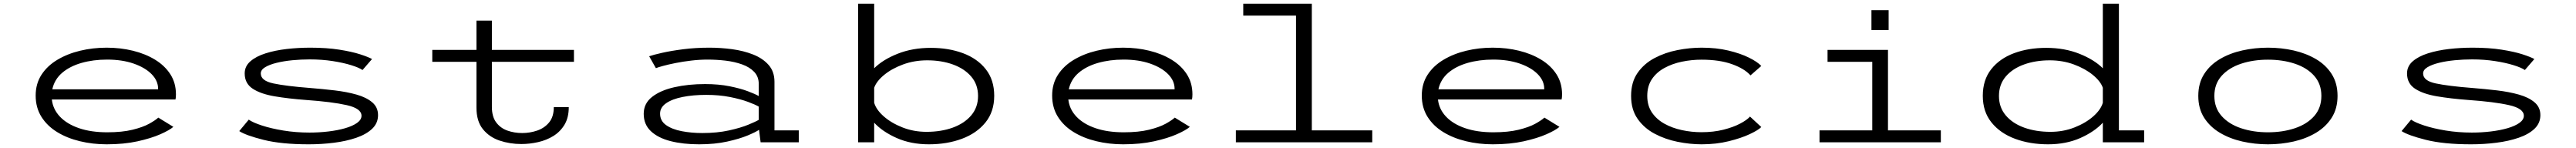

<svg xmlns="http://www.w3.org/2000/svg" viewBox="-20 -770 13940 801"><path d="M557 11Q481 11 411.8 -5.8Q342.5 -22.5 288.8 -55.5Q235 -88.5 204 -138Q173 -187.5 173 -253Q173 -317 204.5 -365.5Q236 -414 290.5 -446.5Q345 -479 413.8 -495.5Q482.5 -512 557 -512Q631.5 -512 699 -495.5Q766.5 -479 819 -447Q871.5 -415 901.8 -368Q932 -321 932 -259.5Q932 -242 929.5 -231.5H260.5Q266.5 -178.5 304.5 -138.5Q342.5 -98.5 407.8 -76.2Q473 -54 560 -54Q641 -54 697 -67.8Q753 -81.5 787 -100.2Q821 -119 836.5 -133.5L918 -83.5Q897.5 -65.5 847.8 -43.5Q798 -21.5 724.2 -5.2Q650.5 11 557 11ZM559 -447.5Q484.5 -447.5 421.2 -429.5Q358 -411.5 316.2 -375.8Q274.5 -340 263 -286.5H835.5V-289.5Q835.5 -333 800.2 -368.8Q765 -404.5 702.8 -426Q640.5 -447.5 559 -447.5Z M1650.5 11Q1502 11 1405.8 -13.2Q1309.5 -37.5 1274.5 -60.5L1326 -122.5Q1347.5 -107 1397 -90.8Q1446.5 -74.5 1513.5 -63.5Q1580.5 -52.5 1654.5 -52.5Q1707 -52.5 1757.2 -58.5Q1807.5 -64.5 1848 -76.2Q1888.5 -88 1912.2 -105Q1936 -122 1936 -143.5Q1936 -183 1856.2 -201Q1776.5 -219 1635 -229Q1540.5 -236 1465.5 -248.8Q1390.5 -261.5 1347.2 -290Q1304 -318.5 1304 -372.5Q1304 -411.5 1334.8 -438.2Q1365.5 -465 1416.8 -481.2Q1468 -497.5 1531 -504.8Q1594 -512 1658.5 -512Q1747.5 -512 1815.8 -501.2Q1884 -490.5 1928.8 -476Q1973.5 -461.5 1993 -450.5L1941.5 -391Q1923 -404 1880.5 -417.2Q1838 -430.5 1779.8 -439.5Q1721.5 -448.5 1656 -448.5Q1609 -448.5 1562.2 -444Q1515.5 -439.5 1476.8 -430Q1438 -420.5 1414.5 -406.2Q1391 -392 1391 -372.5Q1391 -333 1459.2 -318.5Q1527.5 -304 1656 -294Q1725 -288.5 1790.8 -280.8Q1856.5 -273 1909.5 -258Q1962.5 -243 1994 -216.2Q2025.5 -189.5 2025.5 -147Q2025.5 -103.5 1993.8 -73.2Q1962 -43 1908.2 -24.5Q1854.5 -6 1787.5 2.5Q1720.5 11 1650.5 11Z M2558 -187.5V-435.5H2319V-500H2558V-658.5H2641.5V-500H3085.5V-435.5H2641.5V-192Q2641.5 -138.5 2664.8 -107.5Q2688 -76.5 2725.5 -63.2Q2763 -50 2805.5 -50Q2847 -50 2886.2 -63.2Q2925.5 -76.5 2951 -107.2Q2976.5 -138 2976.5 -190.5H3057.5Q3057.5 -134 3034.8 -95.8Q3012 -57.5 2974.5 -34.2Q2937 -11 2891.5 -0.8Q2846 9.5 2801 9.5Q2738.5 9.5 2683 -9.2Q2627.5 -28 2592.8 -71Q2558 -114 2558 -187.5Z M3762.5 11Q3676 11 3608.2 -6.2Q3540.5 -23.5 3501.8 -60Q3463 -96.5 3463 -154Q3463 -210 3508.2 -245.5Q3553.5 -281 3629 -298Q3704.5 -315 3795 -315Q3868.5 -315 3927.2 -303.2Q3986 -291.5 4026.5 -276.2Q4067 -261 4085.5 -250V-315Q4085.5 -355 4060.8 -381Q4036 -407 3995.2 -421.5Q3954.5 -436 3905.8 -441.8Q3857 -447.5 3808.5 -447.5Q3766 -447.5 3721 -442.2Q3676 -437 3636 -429Q3596 -421 3567.5 -413.2Q3539 -405.5 3529 -401L3492.5 -465.5Q3513.5 -473 3562 -484Q3610.5 -495 3676.8 -503.5Q3743 -512 3818.5 -512Q3879 -512 3941 -503.8Q4003 -495.5 4055 -475Q4107 -454.5 4138.8 -418.5Q4170.5 -382.5 4170.5 -327.5V-64.5H4302V0H4095.5L4087 -67.5Q4070 -55.5 4025.8 -37Q3981.5 -18.5 3914.5 -3.8Q3847.5 11 3762.5 11ZM3780 -50Q3860 -50 3923.8 -64Q3987.5 -78 4029.2 -95.2Q4071 -112.5 4085.5 -121.5V-193Q4068 -203.5 4027.8 -218.5Q3987.5 -233.5 3929.5 -245Q3871.5 -256.5 3801 -256.5Q3730 -256.5 3673.5 -245.2Q3617 -234 3584.2 -211.2Q3551.5 -188.5 3551.5 -155Q3551.5 -116 3584 -93Q3616.5 -70 3668.8 -60Q3721 -50 3780 -50Z M4623 0V-750H4710V-400.5Q4756.5 -447 4836.8 -479Q4917 -511 5016.5 -511Q5113 -511 5190.8 -482Q5268.5 -453 5314 -395.2Q5359.5 -337.5 5359.5 -251.5Q5359.5 -165.5 5312 -107Q5264.5 -48.5 5184.5 -18.8Q5104.5 11 5006 11Q4908.5 11 4831.5 -23.2Q4754.5 -57.5 4710 -106V0ZM4997 -443.5Q4926.5 -443.5 4865.8 -421Q4805 -398.5 4763.8 -364.5Q4722.5 -330.5 4710 -295V-214Q4721 -176 4762 -140Q4803 -104 4863.5 -80.2Q4924 -56.5 4993 -56.5Q5072 -56.5 5135 -79.2Q5198 -102 5235 -145.5Q5272 -189 5272 -250.5Q5272 -312.5 5235.2 -355.5Q5198.5 -398.5 5136.2 -421Q5074 -443.5 4997 -443.5Z M6057 11Q5981 11 5911.8 -5.8Q5842.5 -22.5 5788.8 -55.5Q5735 -88.5 5704 -138Q5673 -187.5 5673 -253Q5673 -317 5704.5 -365.5Q5736 -414 5790.5 -446.5Q5845 -479 5913.8 -495.5Q5982.5 -512 6057 -512Q6131.5 -512 6199 -495.5Q6266.5 -479 6319 -447Q6371.5 -415 6401.8 -368Q6432 -321 6432 -259.5Q6432 -242 6429.5 -231.5H5760.5Q5766.5 -178.5 5804.5 -138.5Q5842.5 -98.5 5907.8 -76.2Q5973 -54 6060 -54Q6141 -54 6197 -67.8Q6253 -81.5 6287 -100.2Q6321 -119 6336.5 -133.5L6418 -83.5Q6397.5 -65.5 6347.8 -43.5Q6298 -21.5 6224.2 -5.2Q6150.5 11 6057 11ZM6059 -447.5Q5984.5 -447.5 5921.2 -429.5Q5858 -411.5 5816.2 -375.8Q5774.5 -340 5763 -286.5H6335.5V-289.5Q6335.5 -333 6300.2 -368.8Q6265 -404.5 6202.8 -426Q6140.5 -447.5 6059 -447.5Z M6667 0V-64.5H6992.5V-685.5H6707V-750H7078V-64.5H7405V0Z M8057 11Q7981 11 7911.8 -5.8Q7842.5 -22.5 7788.8 -55.5Q7735 -88.5 7704 -138Q7673 -187.5 7673 -253Q7673 -317 7704.5 -365.5Q7736 -414 7790.5 -446.5Q7845 -479 7913.8 -495.5Q7982.5 -512 8057 -512Q8131.5 -512 8199 -495.5Q8266.5 -479 8319 -447Q8371.5 -415 8401.8 -368Q8432 -321 8432 -259.5Q8432 -242 8429.5 -231.5H7760.5Q7766.5 -178.5 7804.5 -138.5Q7842.5 -98.5 7907.8 -76.2Q7973 -54 8060 -54Q8141 -54 8197 -67.8Q8253 -81.5 8287 -100.2Q8321 -119 8336.5 -133.5L8418 -83.5Q8397.5 -65.5 8347.8 -43.5Q8298 -21.5 8224.2 -5.2Q8150.5 11 8057 11ZM8059 -447.5Q7984.5 -447.5 7921.2 -429.5Q7858 -411.5 7816.2 -375.8Q7774.5 -340 7763 -286.5H8335.5V-289.5Q8335.5 -333 8300.2 -368.8Q8265 -404.5 8202.8 -426Q8140.5 -447.5 8059 -447.5Z M9187 11Q9124 11 9057 -2.5Q8990 -16 8933 -46.2Q8876 -76.5 8840.8 -126.8Q8805.5 -177 8805.5 -251Q8805.5 -325.5 8840.8 -375.8Q8876 -426 8933 -456Q8990 -486 9057 -499Q9124 -512 9187 -512Q9266.5 -512 9331.8 -496.5Q9397 -481 9443 -458.2Q9489 -435.5 9510 -413L9451.5 -362Q9420 -398 9352.2 -422.5Q9284.5 -447 9186.5 -447Q9133 -447 9080.8 -436.2Q9028.5 -425.5 8986 -402.2Q8943.5 -379 8918.2 -341.8Q8893 -304.5 8893 -251Q8893 -198.5 8918.2 -161.2Q8943.5 -124 8985.8 -100.5Q9028 -77 9080.2 -65.8Q9132.5 -54.5 9186 -54.5Q9251.5 -54.5 9305 -68Q9358.5 -81.5 9395.5 -101Q9432.5 -120.5 9449 -139L9510 -82.5Q9495 -66.5 9448.5 -44.5Q9402 -22.5 9334.2 -5.8Q9266.5 11 9187 11Z M10106 -715H10199V-607.5H10106ZM9825 0V-64.5H10110.5V-435.5H9868.5V-500H10195.5V-64.5H10481.5V0Z M11061.5 11Q10963.5 11 10883.2 -18.8Q10803 -48.5 10755.8 -107Q10708.5 -165.5 10708.5 -251.5Q10708.5 -337.5 10754 -395.2Q10799.5 -453 10877.2 -482Q10955 -511 11051.5 -511Q11151 -511 11231.2 -479Q11311.5 -447 11358 -400.5V-750H11445V-64.5H11581.5V0H11358V-106Q11313.5 -57.5 11236.5 -23.2Q11159.5 11 11061.5 11ZM10796 -250.5Q10796 -189 10832.8 -145.5Q10869.5 -102 10932.8 -79.2Q10996 -56.5 11075 -56.5Q11144 -56.5 11204.5 -80.2Q11265 -104 11306 -140Q11347 -176 11358 -214V-295Q11345.5 -330.5 11304 -364.5Q11262.5 -398.5 11201.8 -421Q11141 -443.5 11071 -443.5Q10994 -443.5 10931.5 -421Q10869 -398.5 10832.5 -355.5Q10796 -312.5 10796 -250.5Z M12251.5 11Q12180 11 12112.5 -4.2Q12045 -19.5 11991.2 -51.5Q11937.5 -83.5 11906 -133Q11874.5 -182.5 11874.5 -251Q11874.5 -319.5 11906 -369Q11937.5 -418.5 11991.2 -450.2Q12045 -482 12112.5 -497Q12180 -512 12251.5 -512Q12323.5 -512 12390.8 -496.8Q12458 -481.5 12511.5 -450Q12565 -418.5 12596.5 -369Q12628 -319.5 12628 -251Q12628 -182.5 12596.5 -133Q12565 -83.5 12511.5 -51.5Q12458 -19.5 12390.8 -4.2Q12323.5 11 12251.5 11ZM12251.5 -54Q12331.5 -54 12397.2 -76Q12463 -98 12501.8 -142Q12540.5 -186 12540.5 -251Q12540.5 -316 12501.5 -359.8Q12462.5 -403.5 12397 -425.2Q12331.5 -447 12251.5 -447Q12172 -447 12106.2 -425.2Q12040.5 -403.5 12001 -359.8Q11961.5 -316 11961.5 -251Q11961.5 -186 12000.8 -142Q12040 -98 12106 -76Q12172 -54 12251.5 -54Z M13350.5 11Q13202 11 13105.8 -13.2Q13009.5 -37.5 12974.5 -60.5L13026 -122.5Q13047.5 -107 13097 -90.8Q13146.5 -74.5 13213.5 -63.5Q13280.5 -52.5 13354.5 -52.5Q13407 -52.5 13457.2 -58.5Q13507.5 -64.5 13548 -76.2Q13588.5 -88 13612.2 -105Q13636 -122 13636 -143.5Q13636 -183 13556.2 -201Q13476.5 -219 13335 -229Q13240.5 -236 13165.5 -248.8Q13090.5 -261.5 13047.2 -290Q13004 -318.5 13004 -372.5Q13004 -411.5 13034.8 -438.2Q13065.5 -465 13116.8 -481.2Q13168 -497.5 13231 -504.8Q13294 -512 13358.5 -512Q13447.5 -512 13515.8 -501.2Q13584 -490.5 13628.8 -476Q13673.5 -461.5 13693 -450.5L13641.5 -391Q13623 -404 13580.5 -417.2Q13538 -430.5 13479.8 -439.5Q13421.5 -448.5 13356 -448.5Q13309 -448.5 13262.2 -444Q13215.5 -439.5 13176.8 -430Q13138 -420.5 13114.5 -406.2Q13091 -392 13091 -372.5Q13091 -333 13159.2 -318.5Q13227.5 -304 13356 -294Q13425 -288.5 13490.8 -280.8Q13556.5 -273 13609.5 -258Q13662.5 -243 13694 -216.2Q13725.5 -189.5 13725.5 -147Q13725.5 -103.5 13693.8 -73.2Q13662 -43 13608.2 -24.5Q13554.5 -6 13487.5 2.5Q13420.5 11 13350.5 11Z"/></svg>

Font: Trispace Expanded Light
Style: Regular
Weight: 300
Width: 7
Designer: Tyler Finck
Foundry: Etcetera Type Company
Version: Version 1.210; ttfautohint (v1.8.3)